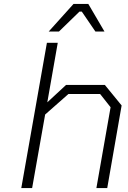

<svg xmlns="http://www.w3.org/2000/svg" viewBox="-20 -954 647 974"><path d="M227 -794 353 -934H428L510 -794H464L395 -895H383L279 -794ZM88 0 218 -737H273L220 -435L315 -523H512L597 -419L524 0H469L541 -410L488 -477H327L209 -373L143 0Z"/></svg>

Font: Tomorrow Light
Style: Italic
Weight: 300
Italic angle: -10°
Designer: Tony de Marco, Monica Rizzolli
Foundry: Just in Type
Version: Version 2.002